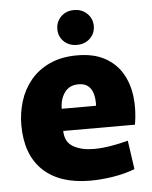

<svg xmlns="http://www.w3.org/2000/svg" viewBox="-53 -772 658 829"><g transform="rotate(-5 276.0 -358.0)"><path d="M306 12Q172 12 100.5 -56.5Q29 -125 29 -253Q29 -306 44.5 -356Q60 -406 92.5 -445.5Q125 -485 175.5 -508.5Q226 -532 295 -532Q366 -532 414 -506Q462 -480 488.5 -435.5Q515 -391 522 -333.5Q529 -276 518 -212H207Q208 -163 244 -143Q280 -123 332 -123Q368 -123 408.5 -130Q449 -137 481 -146L499 -21Q454 -4 403 4Q352 12 306 12ZM290 -407Q250 -407 229.5 -378Q209 -349 209 -308H357Q358 -312 358 -315Q358 -318 358 -321Q358 -341 352.5 -361Q347 -381 332 -394Q317 -407 290 -407ZM299 -577Q264 -577 242 -598.5Q220 -620 220 -652Q220 -684 242 -706Q264 -728 299 -728Q333 -728 355.5 -706Q378 -684 378 -652Q378 -620 355.5 -598.5Q333 -577 299 -577Z"/></g></svg>

Font: Murecho ExtraBold
Style: Regular
Weight: 800
Designer: Neil Summerour
Foundry: Positype
Version: Version 1.010; ttfautohint (v1.8.3)